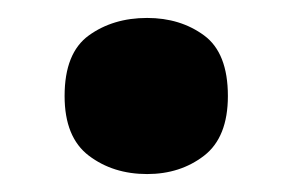

<svg xmlns="http://www.w3.org/2000/svg" viewBox="-20 -181 326 214"><path d="M52 -74Q52 -28 79 -7.5Q106 13 144 13Q181 13 207.5 -7.5Q234 -28 234 -74Q234 -122 207.5 -141.5Q181 -161 144 -161Q106 -161 79 -141.5Q52 -122 52 -74Z"/></svg>

Font: Noto Sans UI Extra
Style: Regular
Weight: 800
Designer: Monotype Design Team
Foundry: Monotype Imaging Inc.
Version: Version 1.901